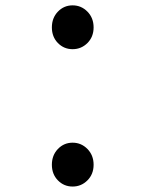

<svg xmlns="http://www.w3.org/2000/svg" viewBox="-20 -764 540 714"><path d="M195.3 -93.3Q172.9 -116.2 172.9 -151.4Q172.9 -186.5 195.3 -210Q217.8 -233.4 250 -233.4Q282.2 -233.4 305.2 -210Q328.1 -186.5 328.1 -151.4Q328.1 -116.2 305.2 -93.3Q282.2 -70.3 250 -70.3Q217.8 -70.3 195.3 -93.3ZM195.3 -604Q172.9 -627 172.9 -662.1Q172.9 -697.3 195.3 -720.7Q217.8 -744.1 250 -744.1Q282.2 -744.1 305.2 -720.7Q328.1 -697.3 328.1 -662.1Q328.1 -627 305.2 -604Q282.2 -581.1 250 -581.1Q217.8 -581.1 195.3 -604Z"/></svg>

Font: GenEi Gothic M SemiBold
Style: Regular
Weight: 500
Designer: o_tamon (Modified); [Source Han Sans]
Ryoko NISHIZUKA  (kana & ideographs); Paul D. Hunt (Latin, Greek & Cyrillic); Wenl
Version: Version 1.1a;Original Version 1.004